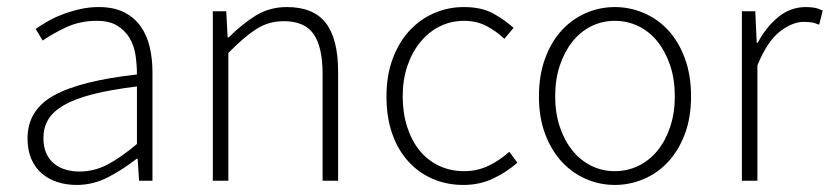

<svg xmlns="http://www.w3.org/2000/svg" viewBox="-20 -512 2351 544"><path d="M197 12Q168 12 143 4Q118 -4 99 -20Q80 -36 69 -61Q58 -86 58 -120Q58 -200 132.5 -241.5Q207 -283 368 -301Q368 -328 364 -355.5Q360 -383 347 -404.5Q334 -426 312 -439.5Q290 -453 254 -453Q206 -453 166 -434Q126 -415 101 -397L81 -430Q94 -439 112.5 -450Q131 -461 154 -470Q177 -479 204 -485.5Q231 -492 260 -492Q302 -492 331 -477.5Q360 -463 378 -438Q396 -413 404 -379.5Q412 -346 412 -307V0H374L370 -62H367Q330 -33 287.5 -10.5Q245 12 197 12ZM205 -26Q247 -26 285 -46Q323 -66 368 -104V-267Q294 -258 243 -245Q192 -232 161 -214Q130 -196 116.5 -173Q103 -150 103 -122Q103 -96 111 -78Q119 -60 133 -48.5Q147 -37 165.5 -31.5Q184 -26 205 -26Z M583 0V-480H621L625 -406H628Q665 -443 704 -467.5Q743 -492 793 -492Q868 -492 903 -447Q938 -402 938 -308V0H894V-302Q894 -379 868.5 -415.5Q843 -452 784 -452Q741 -452 706 -429.5Q671 -407 627 -362V0Z M1293 12Q1246 12 1206.5 -5Q1167 -22 1137.5 -54Q1108 -86 1091.5 -132.5Q1075 -179 1075 -239Q1075 -299 1093 -346.5Q1111 -394 1141 -426Q1171 -458 1210.5 -475Q1250 -492 1294 -492Q1344 -492 1377 -474Q1410 -456 1435 -433L1409 -402Q1386 -424 1358 -438.5Q1330 -453 1295 -453Q1258 -453 1226.5 -437.5Q1195 -422 1171.5 -393.5Q1148 -365 1134.5 -326Q1121 -287 1121 -239Q1121 -192 1133.5 -153Q1146 -114 1168.5 -86Q1191 -58 1223.5 -42.5Q1256 -27 1295 -27Q1333 -27 1365.5 -43Q1398 -59 1423 -82L1446 -51Q1415 -24 1377 -6Q1339 12 1293 12Z M1722 12Q1679 12 1640 -5Q1601 -22 1571.5 -54Q1542 -86 1524.5 -132.5Q1507 -179 1507 -239Q1507 -299 1524.5 -346.5Q1542 -394 1571.5 -426Q1601 -458 1640 -475Q1679 -492 1722 -492Q1765 -492 1804.5 -475Q1844 -458 1873.5 -426Q1903 -394 1920.5 -346.5Q1938 -299 1938 -239Q1938 -179 1920.5 -132.5Q1903 -86 1873.5 -54Q1844 -22 1804.5 -5Q1765 12 1722 12ZM1722 -27Q1758 -27 1789.5 -42.5Q1821 -58 1843.5 -86Q1866 -114 1879 -153Q1892 -192 1892 -239Q1892 -287 1879 -326Q1866 -365 1843.5 -393.5Q1821 -422 1789.5 -437.5Q1758 -453 1722 -453Q1686 -453 1655 -437.5Q1624 -422 1601.5 -393.5Q1579 -365 1566 -326Q1553 -287 1553 -239Q1553 -192 1566 -153Q1579 -114 1601.5 -86Q1624 -58 1655 -42.5Q1686 -27 1722 -27Z M2082 0V-480H2120L2124 -391H2127Q2151 -436 2185.5 -464Q2220 -492 2263 -492Q2277 -492 2288 -490Q2299 -488 2311 -482L2301 -442Q2289 -447 2280 -448.5Q2271 -450 2257 -450Q2225 -450 2189.5 -422.5Q2154 -395 2126 -327V0Z"/></svg>

Font: CV Source Sans Light
Style: Regular
Weight: 300
Designer: Paul D. Hunt
Foundry: Adobe Systems Incorporated
Version: Version 3.001